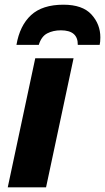

<svg xmlns="http://www.w3.org/2000/svg" viewBox="-20 -797 447 817"><path d="M13 0 130 -549H293L176 0ZM50 -606H145Q156 -642 181 -655Q206 -668 239 -668Q312 -668 311 -606H404Q407 -618 407 -638Q407 -694 369 -735.5Q331 -777 250 -777Q160 -777 112 -732.5Q64 -688 50 -606Z"/></svg>

Font: Noto Sans Display Extra
Style: Italic
Weight: 800
Italic angle: -12°
Designer: Monotype Design Team
Foundry: Monotype Imaging Inc.
Version: Version 1.900